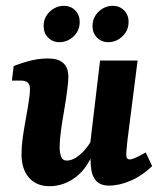

<svg xmlns="http://www.w3.org/2000/svg" viewBox="-20 -631 556 660"><path d="M150 9Q105 9 79.5 -20.5Q54 -50 54 -100Q54 -128 58 -156.5Q62 -185 67 -212.5Q72 -240 76 -264Q78 -277 80.5 -294Q83 -311 83 -325Q83 -341 75 -347.5Q67 -354 51 -354H21L27 -404Q64 -418 91 -424Q118 -430 145 -430Q215 -430 215 -367Q215 -358 214 -347.5Q213 -337 211 -321Q207 -288 200.5 -251.5Q194 -215 189.5 -181.5Q185 -148 185 -124Q185 -107 190 -93Q195 -79 210 -79Q224 -79 240 -88.5Q256 -98 272.5 -117Q289 -136 303 -165L313 -137Q286 -58 243.5 -24.5Q201 9 150 9ZM355 7Q324 7 309 -11Q294 -29 292 -65Q291 -80 291 -98Q291 -116 290 -137L324 -423H453L418 -148Q417 -135 415.5 -122Q414 -109 414 -99Q414 -83 426 -83Q433 -83 445.5 -88.5Q458 -94 481 -107L503 -60Q469 -27 429.5 -10Q390 7 355 7ZM352 -486Q329 -486 313.5 -501.7Q298 -517.4 298 -541Q298 -571 319 -591Q340 -611 368.1 -611Q391 -611 406.5 -595.3Q422 -579.6 422 -556Q422 -526 400.9 -506Q379.7 -486 352 -486ZM183.9 -486Q161 -486 145.5 -501.7Q130 -517.4 130 -541Q130 -571 151.1 -591Q172.3 -611 200 -611Q223.1 -611 238.6 -595.3Q254 -579.6 254 -556Q254 -526 233 -506Q212 -486 183.9 -486Z"/></svg>

Font: Rasa
Style: Italic
Weight: 400
Italic angle: -7.10001°
Designer: Anna Giedrys (Yrsa+Rasa design), David Brezina (Yrsa art-direction, Rasa art-direction, design)
Foundry: Rosetta Type Foundry
Version: Version 2.004